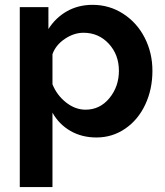

<svg xmlns="http://www.w3.org/2000/svg" viewBox="-20 -553 674 786"><path d="M194.8 -91.8V212.9H61V-523.9H178.2V-434.1Q208 -481 254.4 -507.1Q300.8 -533.2 358.9 -533.2Q427.7 -533.2 484.4 -496.6Q541 -460 572.5 -398.2Q604 -336.4 604 -263.2Q604 -187.5 574.7 -125Q545.4 -62.5 492.7 -26.4Q439.9 9.8 375 9.8Q314.9 9.8 268.3 -17.1Q221.7 -43.9 194.8 -91.8ZM466.8 -263.2Q466.8 -329.1 425.3 -374Q383.8 -418.9 321.8 -418.9Q282.7 -418.9 245.4 -393.8Q208 -368.7 194.8 -331.1V-208Q212.9 -163.1 250.5 -133.5Q288.1 -104 330.1 -104Q389.2 -104 428 -151.4Q466.8 -198.7 466.8 -263.2Z"/></svg>

Font: Rawline
Style: Bold
Weight: 700
Designer: Matt McInerney, Pablo Impallari, Rodrigo Fuenzalida
Foundry: Matt McInerney, Pablo Impallari, Rodrigo Fuenzalida
Version: Version 4.020;PS 004.020;hotconv 1.0.88;makeotf.lib2.5.64775